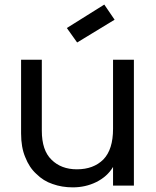

<svg xmlns="http://www.w3.org/2000/svg" viewBox="-20 -808 680 836"><path d="M472.2 -81.1Q447.3 -39.1 398.9 -15.1Q352.1 7.8 296.9 7.8Q249.5 7.8 209 -6.8Q168.9 -20 138.2 -50.8Q107.4 -78.6 89.8 -124Q71.8 -166.5 71.8 -227.1V-547.9H162.1V-238.8Q162.1 -153.3 204.1 -112.8Q246.1 -70.8 314.9 -70.8Q387.2 -70.8 430.2 -113.8Q472.2 -157.2 472.2 -247.1V-547.9H563V0H472.2ZM271 -686 434.1 -788.1 479 -722.2 315.9 -623Z"/></svg>

Font: PoppinsZ
Style: Regular
Weight: 400
Designer: Ninad Kale (Devanagari), Jonny Pinhorn (Latin)
Foundry: Indian Type Foundry
Version: Version 3.002;FEAKit 1.0